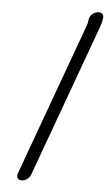

<svg xmlns="http://www.w3.org/2000/svg" viewBox="-50 -661 424 744"><g transform="rotate(5 161.5 -289.5)"><path d="M97.8 22.5 313.8 -570.9C319.7 -587.1 321.2 -596.8 322.8 -607.8C323.7 -639.3 273.8 -629.7 267.6 -597.5C265.7 -587.1 266.6 -584 262 -571.6L45.8 22.5C40.5 37 48.8 48 62.5 48C76.2 48 92.5 37 97.8 22.5Z"/></g></svg>

Font: Take Off
Style: Moose
Weight: 400
Foundry: Cannot Into Space Fonts
Version: Version 0.89